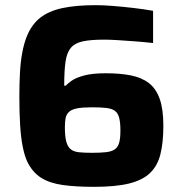

<svg xmlns="http://www.w3.org/2000/svg" viewBox="-20 -716 704 744"><path d="M344.4 8Q273.4 8 223 0.9Q172.6 -6.2 139.2 -27.2Q105.7 -48.2 85 -90.9Q74.7 -113.8 67.9 -148.5Q61 -183.2 58 -231.5Q55 -279.8 55 -341.6Q55 -393.7 57.5 -436.6Q60 -479.5 66.6 -513.9Q73.2 -548.3 83.7 -574.5Q102.2 -620.6 135.5 -647Q168.8 -673.4 221.9 -684.7Q275 -696 351.4 -696Q379.9 -696 417.5 -693Q455.2 -690 495.9 -685.3Q536.6 -680.6 573.2 -674.1V-549.3Q536.8 -553.3 500.4 -556Q464 -558.8 433.9 -560.6Q403.8 -562.4 383.9 -562.4Q332.5 -562.4 301.4 -555.9Q270.3 -549.4 254.7 -530.8Q239 -512.2 233.9 -477Q228.8 -441.7 228.8 -384H234.8Q242.5 -392.7 258.9 -404Q275.2 -415.2 306.7 -423.7Q338.3 -432.1 389.8 -432.1Q445.3 -432.1 487 -423.9Q528.7 -415.7 556.7 -394.2Q584.7 -372.8 598.8 -332.9Q613 -293.1 613 -229.2Q613 -164.5 601.8 -119.1Q590.7 -73.6 561.4 -45.6Q532.1 -17.6 479.8 -4.8Q427.6 8 344.4 8ZM336.4 -123.9Q369.9 -123.9 391.5 -126.4Q413.2 -129 425.2 -137.5Q437.2 -146.1 441.9 -163.4Q446.6 -180.7 446.6 -210.2Q446.6 -240.8 441.9 -259.2Q437.2 -277.6 425.5 -286.3Q413.7 -295.1 392.1 -297.7Q370.5 -300.2 336.4 -300.2Q300.3 -300.2 279 -296.1Q257.7 -292 247.5 -282.5Q237.2 -273 234.3 -258.6Q231.4 -244.2 231.4 -222.7Q231.4 -186.9 236.9 -166.9Q242.4 -146.9 254.2 -137.5Q266 -128.1 286.2 -126Q306.4 -123.9 336.4 -123.9Z"/></svg>

Font: Saira Thin
Style: Regular
Weight: 100
Designer: Hector Gatti with collaboration of the Omnibus-Type team
Foundry: Omnibus-Type
Version: Version 1.101